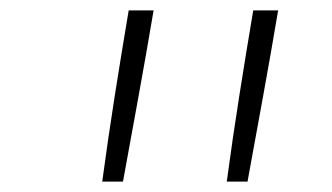

<svg xmlns="http://www.w3.org/2000/svg" viewBox="-20 -792 640 370"><path d="M177 -442Q188 -524 201 -606.5Q214 -689 228 -772H276Q262 -689 247 -606.5Q232 -524 217 -442ZM417 -442Q428 -524 441 -606.5Q454 -689 468 -772H516Q502 -689 487 -606.5Q472 -524 457 -442Z"/></svg>

Font: Iosevka Aile XLt Obl
Style: Regular
Weight: 200
Italic angle: -9°
Designer: Belleve Invis
Foundry: Belleve Invis
Version: Version 31.1.0; ttfautohint (v1.8.4)